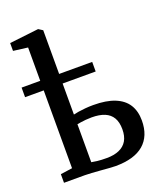

<svg xmlns="http://www.w3.org/2000/svg" viewBox="-166 -917 871 1026"><g transform="rotate(-20 269.0 -404.0)"><path d="M312.5 10.5Q300 10.5 277.5 8.8Q255 7 229 5Q203 3 179.8 1.5Q156.5 0 142 0H23V-49L90 -58.5V-745L8 -755.5V-800L172 -819H174L197.5 -804V-324.5Q208.5 -327.5 226 -330.2Q243.5 -333 265.8 -335Q288 -337 311.5 -337Q385.5 -337 433.5 -317.5Q481.5 -298 504.8 -261Q528 -224 528 -171Q528 -83 473.8 -36.2Q419.5 10.5 312.5 10.5ZM284 -46Q325 -46 354.2 -58.8Q383.5 -71.5 398.8 -97.2Q414 -123 414 -162.5Q414 -202.5 399 -228Q384 -253.5 354.5 -265.8Q325 -278 281 -278Q263.5 -278 247.2 -276.5Q231 -275 218.2 -273Q205.5 -271 197.5 -269.5V-53.5Q210.5 -51 230.8 -48.5Q251 -46 284 -46ZM-16 -501V-555.5H385.5V-501Z"/></g></svg>

Font: Merriweather Medium
Style: Regular
Weight: 500
Version: Version 2.100